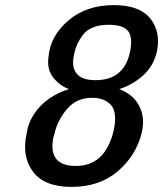

<svg xmlns="http://www.w3.org/2000/svg" viewBox="-20 -713 639 752"><path d="M85 -193Q87 -205 89 -213Q104 -265 145.5 -304.5Q187 -344 250 -364Q213 -378 188 -410Q163 -442 170 -491Q177 -572 247.5 -632.5Q318 -693 426 -693Q527 -693 569 -640Q611 -587 594 -509Q581 -454 540.5 -417.5Q500 -381 447 -364Q501 -344 525 -298.5Q549 -253 535 -192Q512 -102 440.5 -41.5Q369 19 260 19Q153 19 108.5 -41.5Q64 -102 85 -193ZM193 -188Q192 -185 189 -175Q167 -63 277 -63Q392 -63 425 -201Q440 -268 417 -299Q392 -330 340 -330Q280 -330 242.5 -286Q205 -242 193 -188ZM271 -504Q269 -496 269 -493Q260 -450 280.5 -424.5Q301 -399 354 -399Q463 -399 488 -504Q501 -562 484 -588Q466 -616 406 -616Q370 -616 344 -605.5Q318 -595 304 -575.5Q290 -556 283 -541Q276 -526 271 -504Z"/></svg>

Font: Coval
Style: Medium Italic
Weight: 500
Foundry: Context Ltd
Version: Version 001.000